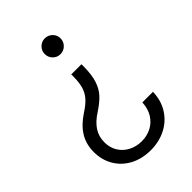

<svg xmlns="http://www.w3.org/2000/svg" viewBox="-215 -624 899 899"><g transform="rotate(-45 235.0 -174.0)"><path d="M187.5 -116.2Q148.9 -91.8 129.2 -62Q109.4 -32.2 109.4 6.8Q109.4 42 126.2 69.3Q143.1 96.7 172.4 111.8Q201.7 127 237.3 127Q271.5 127 300.3 112.3Q329.1 97.7 347.2 69.1Q365.2 40.5 367.2 0H437.5Q436 55.7 409.4 98.1Q382.8 140.6 337.6 163.6Q292.5 186.5 237.3 186.5Q180.2 186.5 135.7 163.1Q91.3 139.6 66.7 97.9Q42 56.2 42 3.9Q42 -48.3 66.2 -87.6Q90.3 -127 139.6 -159.2Q171.9 -179.7 189.9 -200Q208 -220.2 216.1 -246.3Q224.1 -272.5 224.6 -311.5V-328.1H292V-311.5Q291.5 -257.3 279.8 -222.2Q268.1 -187 246.3 -163.8Q224.6 -140.6 187.5 -116.2ZM308.6 -483.4Q308.6 -461.4 293.2 -446Q277.8 -430.7 255.9 -430.7Q234.4 -430.7 219.2 -446Q204.1 -461.4 204.1 -483.4Q204.1 -504.9 219.5 -520Q234.9 -535.2 255.9 -535.2Q277.8 -535.2 293.2 -520Q308.6 -504.9 308.6 -483.4Z"/></g></svg>

Font: Pretendard Std Light
Style: Regular
Weight: 300
Designer: Base glyphs from Inter by Rasmus Andersson; Hangeul glyphs from Noto Sans CJK(Source Han Sans) by Jang Soo-young and Kan
Foundry: Kil Hyung-jin
Version: Version 1.309